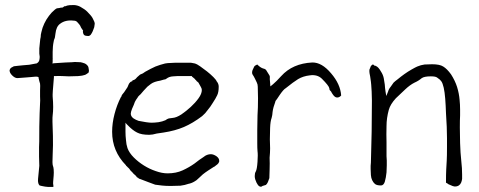

<svg xmlns="http://www.w3.org/2000/svg" viewBox="-20 -731 1901 762"><path d="M130 -426Q125 -428 101 -425Q89 -424 76 -423Q62 -422 49 -421Q39 -421 28 -432Q18 -442 18 -452Q19 -458 24 -462Q32 -467 35 -468Q38 -468 52 -470Q60 -471 72 -472Q84 -473 96 -474L123 -479H124H125Q134 -484 136 -492Q138 -502 137.5 -507Q137 -512 136 -518V-539Q136 -542 138 -559Q139 -569 140 -578L141 -580Q141 -581 141 -581Q141 -581 141 -582Q142 -586 142 -593Q143 -600 149 -621Q155 -638 164 -653Q174 -669 185 -681Q200 -696 206 -698Q217 -699 223 -701Q228 -699 235 -706Q238 -705 247 -709Q253 -711 274 -711Q288 -710 299 -704Q317 -694 326 -685Q342 -669 347 -660Q356 -644 356 -637Q354 -626 354 -623Q353 -622 348 -607Q345 -600 340 -593Q337 -589 331 -588Q319 -588 314 -592Q309 -597 309 -608L310 -610L308 -612Q304 -617 302 -621Q298 -631 294 -635Q290 -639 286 -644Q281 -649 273 -649Q240 -653 219 -637Q203 -626 200 -597Q198 -579 196 -577Q194 -573 193 -566Q191 -557 190 -546Q189 -534 189 -525Q189 -524 189 -499V-485L188 -479L194 -480Q238 -483 240 -483Q272 -484 277 -485Q280 -485 300 -484Q306 -483 317 -479Q322 -477 328 -470Q332 -465 333 -451Q333 -444 330 -441H329Q324 -437 318 -434Q307 -430 290 -429Q272 -429 253 -428Q245 -428 230 -429Q212 -430 198 -429H194V-425Q188 -357 189 -348Q193 -303 189 -273Q187 -262 190 -192Q191 -154 189 -116Q187 -81 190 -73Q192 -69 193 -59Q194 -45 193 -34L191 -10Q190 -4 192 7V10Q192 10 190 11Q188 11 172 11Q158 10 150 8Q139 6 138 5H137Q134 2 132 -4Q130 -12 131 -21L136 -73Q136 -79 135 -109Q135 -143 135 -147Q136 -151 136 -229Q137 -285 139 -322Q140 -330 139 -348Q139 -360 139 -372Q140 -396 139 -398V-399Q136 -408 133 -422V-425ZM189 -499 190 -498V-499Z M494 -60Q492 -63 486 -68Q484 -71 482 -72Q481 -73 480 -74V-75Q425 -131 425 -208Q425 -242 434.5 -278.5Q444 -315 460 -346H461Q462 -351 465 -355.5Q468 -360 471 -363L472 -364L484 -382Q487 -386 488 -390Q490 -394 492 -399Q494 -402 496.5 -404.5Q499 -407 503 -408L504 -409H506V-411V-413H508H509H510Q512 -414 514 -415Q518 -417 521 -421Q524 -425 528 -428Q532 -431 536 -435Q548 -439 556 -446Q579 -459 597 -467Q615 -474 635 -479Q646 -481 655 -481Q664 -481 675 -482H724Q730 -482 738 -482Q745 -481 754 -479Q761 -477 774 -468Q787 -459 801 -448Q815 -437 827 -425Q838 -414 840 -408L841 -407Q848 -398 848 -387Q848 -365 842 -353Q836 -340 824 -322Q819 -314 814.5 -307.5Q810 -301 804 -294Q799 -287 794 -281.5Q789 -276 782 -270Q745 -242 710 -227Q675 -212 629 -205L602 -201Q585 -196 572 -196Q541 -196 524 -205Q506 -214 487 -234L482 -239L478 -244V-237V-231V-208Q478 -192 480 -175Q481 -158 486 -143Q493 -124 511 -106Q529 -88 551.5 -74Q574 -60 598 -52Q623 -43 645 -43Q679 -43 705 -55Q731 -67 752 -82Q762 -90 771 -96.5Q780 -103 788 -108Q801 -119 817 -119Q827 -119 839 -111Q850 -103 850 -93V-90Q848 -83 843 -79Q836 -73 830 -69H829Q818 -62 806.5 -54.5Q795 -47 785 -39Q777 -32 771 -26L760 -16Q753 -11 746 -7.5Q739 -4 731 -2H730Q713 4 696 6Q678 7 658 7Q638 7 624 5.5Q610 4 596 2L569 -8Q555 -13 535 -21Q533 -21 532 -22Q531 -23 529 -24V-25H528Q524 -27 523 -28L522 -29V-30Q518 -35 514 -38Q510 -41 507 -45Q504 -49 500 -52Q497 -55 494 -60ZM511 -315Q509 -310 504 -299Q499 -286 499 -280Q499 -269 510 -261Q519 -255 531 -251H532Q546 -248 560 -246Q574 -244 582 -244Q592 -244 609 -246Q626 -249 634 -253H635Q645 -260 650 -261Q655 -262 665 -263Q680 -264 700 -277Q719 -290 737 -306.5Q755 -323 768 -341Q781 -359 781 -374Q781 -380 776 -388Q772 -396 767 -404L765 -405V-406Q761 -407 760 -410Q757 -414 754 -416V-417Q749 -421 747 -423L742 -427V-428L741 -429H740H739H683Q675 -429 667 -428Q651 -427 641 -419Q638 -417 636 -416Q635 -416 635 -416Q633 -416 630 -415L616 -411Q604 -409 595 -406Q586 -403 579 -398Q572 -393 565 -387Q558 -380 550 -371Q542 -362 538 -357Q532 -352 527 -346V-345Q524 -340 520 -335Q515 -328 511 -315Z M1022 7Q1018 10 1016 10Q1003 11 993 -19Q991 -26 991 -32Q991 -44 995 -50Q1000 -59 1002 -89Q1004 -118 1002 -131Q1001 -142 1001 -163V-214Q1001 -245 1002 -273Q1004 -302 1004 -341Q1003 -380 1003 -387Q1003 -396 999 -404Q996 -410 992 -418.5Q988 -427 982 -436Q979 -442 982 -452Q987 -464 989 -467Q991 -470 995 -472Q998 -473 1001 -475Q1014 -462 1025 -459Q1035 -457 1038 -450Q1044 -441 1048 -434Q1051 -430 1051 -426Q1050 -419 1052 -402L1053 -388L1064 -397Q1077 -408 1096 -429Q1141 -479 1219 -483Q1257 -484 1294 -440Q1331 -397 1334 -352Q1327 -344 1318 -344Q1309 -344 1301 -356Q1298 -360 1297 -362Q1295 -368 1289 -373Q1287 -376 1287 -381Q1285 -391 1257 -419Q1239 -436 1210 -432Q1183 -429 1163 -417Q1145 -406 1114 -381Q1105 -376 1090 -354Q1077 -334 1074 -331L1073 -330V-328Q1064 -304 1062 -288Q1061 -273 1058 -263Q1053 -250 1052 -223Q1052 -197 1051 -178Q1052 -159 1052 -142.5Q1052 -126 1050 -105Q1051 -84 1050 -56L1049 -24Q1048 -23 1046.5 -17.5Q1045 -12 1042 -6Q1039 0 1035 3Q1028 5 1022 7Z M1750 -6Q1750 -41 1751 -59L1753 -94Q1754 -111 1754 -147V-183Q1754 -207 1753 -228Q1752 -250 1750 -282Q1749 -313 1747 -339Q1745 -365 1741 -383Q1737 -401 1731 -409Q1727 -415 1715 -423Q1709 -428 1690 -428Q1664 -428 1654 -421Q1641 -410 1625 -403Q1607 -394 1588 -376Q1570 -359 1551 -341Q1529 -317 1523 -295Q1514 -262 1514 -231Q1513 -196 1514 -166Q1514 -136 1514 -111Q1514 -107 1515 -94Q1515 -82 1515 -75Q1515 -61 1514 -47Q1512 -26 1507 -9Q1502 5 1492 5Q1475 5 1468 -1Q1461 -7 1457 -16Q1453 -24 1452 -36Q1451 -48 1451 -60Q1451 -67 1451 -73Q1452 -80 1452 -86Q1454 -147 1455 -208.5Q1456 -270 1456 -332Q1456 -350 1455 -368Q1453 -402 1452 -407Q1451 -416 1449 -428Q1446 -442 1446 -446Q1446 -452 1446 -454Q1447 -456 1450 -464Q1451 -469 1455 -472Q1457 -475 1461 -475Q1464 -472 1467 -470H1470L1472 -469Q1482 -465 1492 -447Q1500 -435 1503 -421Q1505 -409 1507 -396Q1508 -381 1510 -368L1513 -350L1520 -367Q1523 -378 1530 -386Q1537 -396 1542 -403Q1547 -408 1559 -417Q1571 -427 1585 -437Q1599 -447 1614 -455.5Q1629 -464 1636 -467Q1650 -473 1665 -475Q1680 -476 1695 -476Q1725 -476 1739 -467Q1754 -458 1770 -436Q1786 -411 1794 -386Q1802 -360 1804 -335Q1806 -316 1806 -296Q1806 -289 1806 -273Q1805 -255 1805 -225Q1805 -201 1806 -163.5Q1807 -126 1811 -89Q1814 -64 1814 -38Q1814 -30 1814 -21Q1813 -13 1810 -6Q1807 1 1801 5Q1793 10 1783 9Q1779 9 1764 2Q1760 1 1757 -2Q1750 -6 1750 -6ZM1801 5ZM1542 -403Z"/></svg>

Font: ToneOZ-Pinyin-Tsuipita-TC
Style: Regular
Weight: 400
Designer: ÂÆ£ÂøóÂáåJeffrey Xuan(jeffreyx@gmail.com, ToneOZ.com) ÈòøÂù§(cjkFonts)
Foundry: ToneOZ
Version: Version 0.24071